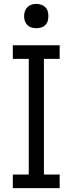

<svg xmlns="http://www.w3.org/2000/svg" viewBox="-20 -968 373 988"><path d="M287 0H46V-70H128V-665H46V-735H287V-665H206V-70H287ZM167 -823Q154 -823 142 -826.5Q130 -830 121 -839Q112 -848 108 -860Q104 -872 104 -885Q104 -898 108 -910Q112 -922 121 -931Q130 -940 142 -944Q154 -948 167 -948Q179 -948 191.5 -944Q204 -940 213 -931Q222 -922 225.5 -910Q229 -898 229 -885Q229 -872 225.5 -860Q222 -848 213 -839Q204 -830 191.5 -826.5Q179 -823 167 -823Z"/></svg>

Font: Huly
Style: Regular
Weight: 400
Designer: Belleve Invis
Foundry: Belleve Invis
Version: Version 33.2.5; ttfautohint (v1.8.4)